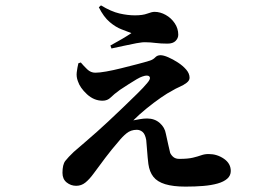

<svg xmlns="http://www.w3.org/2000/svg" viewBox="-20 -642 1040 713"><path d="M669 51Q623 51 593.5 42Q564 33 549.5 14.5Q535 -4 531 -33Q528 -58 526.5 -80Q525 -102 523 -122Q519 -144 509.5 -152Q500 -160 488 -160Q466 -160 450 -147Q434 -134 419 -115Q397 -90 371.5 -56.5Q346 -23 328 2Q312 24 297 36Q282 48 263 48Q243 48 227.5 35.5Q212 23 212 0Q212 -31 222.5 -44.5Q233 -58 254 -78Q270 -92 293.5 -112Q317 -132 341 -153.5Q365 -175 381 -190Q409 -216 437.5 -243.5Q466 -271 490 -294.5Q514 -318 527 -334Q541 -350 535 -357.5Q529 -365 509 -358Q502 -356 488 -348Q474 -340 458 -329.5Q442 -319 425 -308Q403 -292 391 -280Q379 -268 361 -268Q329 -268 303 -292Q277 -316 269 -341Q263 -357 265 -373.5Q267 -390 271 -407L280 -410Q291 -397 304 -384.5Q317 -372 334 -372Q349 -372 374.5 -376.5Q400 -381 430 -388.5Q460 -396 489 -403.5Q518 -411 537 -417Q549 -421 556.5 -429Q564 -437 576 -437Q587 -437 604.5 -429.5Q622 -422 640.5 -410Q659 -398 671.5 -383.5Q684 -369 684 -353Q684 -343 673 -334.5Q662 -326 647 -319.5Q632 -313 619 -305Q603 -297 577 -279Q551 -261 524 -239Q497 -217 475 -195Q486 -197 499.5 -199.5Q513 -202 526 -202Q554 -202 573 -185.5Q592 -169 596 -145Q600 -126 605 -104Q610 -82 612 -74Q617 -64 625 -58Q633 -52 646 -52Q678 -52 696.5 -56.5Q715 -61 727.5 -65.5Q740 -70 755 -70Q786 -70 811.5 -52.5Q837 -35 837 -7Q837 10 824 21.5Q811 33 788 39.5Q765 46 735 48.5Q705 51 669 51ZM390 -473Q414 -486 433.5 -497.5Q453 -509 468 -519Q453 -525 431.5 -533Q410 -541 387.5 -560Q365 -579 347 -615L355 -622Q393 -599 423.5 -592Q454 -585 481 -585Q510 -585 527 -591.5Q544 -598 554 -598Q575 -598 595.5 -586.5Q616 -575 629 -555.5Q642 -536 642 -513Q642 -500 632 -490Q622 -480 602 -480Q577 -480 557.5 -482.5Q538 -485 523 -485Q510 -486 486.5 -481.5Q463 -477 438 -471.5Q413 -466 394 -462Z"/></svg>

Font: Noto Serif JP ExtraLight ExtraBold
Style: Regular
Weight: 800
Version: Version 2.003-H1;hotconv 1.1.1;makeotfexe 2.6.0